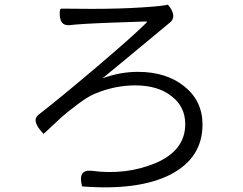

<svg xmlns="http://www.w3.org/2000/svg" viewBox="-20 -761 1040 823"><path d="M236 -700Q235 -725 244 -724L372 -723Q492 -723 585 -729Q679 -735 700 -741Q744 -688 703 -660Q483 -477 419 -425Q494 -453 571 -453Q694 -453 771 -390Q848 -328 848 -227Q848 -84 711 -13Q574 57 332 38Q312 -35 372 -29Q520 -9 647 -62Q774 -116 774 -229Q774 -304 715 -349Q657 -395 559 -395Q470 -395 384 -358Q353 -345 309 -311Q265 -278 242 -257Q219 -236 167 -187Q112 -243 145 -269Q229 -334 390 -470Q551 -607 605 -661Q614 -670 606 -669L462 -664Q323 -659 277 -653Q237 -650 236 -700Z"/></svg>

Font: Swei Half Moon CJK TC
Style: DemiLight
Weight: 350
Version: Version 2.125